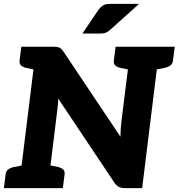

<svg xmlns="http://www.w3.org/2000/svg" viewBox="-32 -970 921 990"><path d="M65 0 155 -729H244Q265 -729 275 -724Q285 -719 296 -703L589 -265Q589 -286 590.5 -306Q592 -326 594 -343L642 -729H791L701 0H613Q594 0 581.5 -6Q569 -12 558 -28L268 -462Q268 -441 266.5 -429Q265 -417 262 -391L214 0ZM-12 0 -3 -71Q-1 -88 10.5 -96.5Q22 -105 41 -109L86 -118L85 0ZM195 0 224 -118 267 -109Q284 -105 293.5 -96.5Q303 -88 301 -71L292 0ZM175 -729 146 -611 103 -620Q86 -624 76.5 -632.5Q67 -641 69 -658L78 -729ZM661 -729 632 -611 589 -620Q572 -624 562.5 -632.5Q553 -641 555 -658L564 -729ZM869 -729 860 -658Q858 -641 846.5 -632.5Q835 -624 816 -620L771 -611L772 -729ZM535 -950H685L538 -818Q526 -807 515 -802Q504 -797 486 -797H393L476 -920Q487 -934 499 -942Q511 -950 535 -950Z"/></svg>

Font: Aleo Black
Style: Italic
Weight: 900
Italic angle: -7°
Designer: Alessio Laiso
Foundry: Alessio Laiso
Version: Version 2.001;gftools[0.9.29]